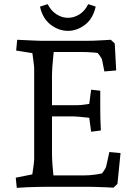

<svg xmlns="http://www.w3.org/2000/svg" viewBox="-20 -902 668 927"><path d="M61 5 56 -44 170 -67 130 -23Q132 -34 135.5 -56.5Q139 -79 142 -102Q145 -125 145 -135V-570Q145 -579 142.5 -598.5Q140 -618 137 -640.5Q134 -663 131 -682L170 -640L58 -658L63 -710Q82 -709 105 -708Q128 -707 148.5 -706Q169 -705 178 -705H401Q410 -705 430 -705.5Q450 -706 473 -707.5Q496 -709 515 -710L534 -692L541 -562L484 -557L473 -612Q472 -620 459 -637Q446 -654 435 -664L468 -645Q453 -647 425.5 -649Q398 -651 371 -651H205L242 -677Q240 -654 237 -627Q234 -600 232.5 -576.5Q231 -553 231 -540V-165Q231 -140 233 -110Q235 -80 238 -54Q241 -28 244 -13L203 -55H384Q414 -55 443.5 -59.5Q473 -64 486 -67L456 -43Q467 -57 479 -73.5Q491 -90 493 -100L508 -168L562 -163L547 -14L528 4Q509 3 485.5 2Q462 1 442.5 0.5Q423 0 414 0H195Q183 0 160 0.5Q137 1 110.5 2Q84 3 61 5ZM420 -266 406 -370 442 -329Q431 -331 409.5 -333.5Q388 -336 365.5 -338Q343 -340 330 -340H203V-394H350Q371 -394 399 -398.5Q427 -403 437 -404L406 -364L420 -469L464 -464V-380Q464 -326 467 -272ZM173 -870 210 -882Q227 -849 253.5 -832.5Q280 -816 308 -816Q337 -816 363.5 -832.5Q390 -849 406 -882L442 -870Q429 -812 390.5 -782.5Q352 -753 308 -753Q264 -753 225 -782.5Q186 -812 173 -870Z"/></svg>

Font: Andada Pro
Style: Regular
Weight: 400
Designer: Carolina Giovagnoli
Foundry: Huerta Tipografica
Version: Version 3.003